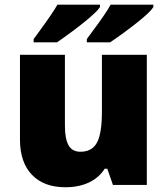

<svg xmlns="http://www.w3.org/2000/svg" viewBox="-20 -786 710 816"><path d="M460 0 436 -68.8H424.8Q400.9 -30.8 358.2 -10.5Q315.4 9.8 257.8 9.8Q166.5 9.8 115.7 -43.2Q64.9 -96.2 64.9 -192.9V-553.2H255.9V-251Q255.9 -196.8 271.2 -168.9Q286.6 -141.1 321.8 -141.1Q371.1 -141.1 392.1 -179.9Q413.1 -218.8 413.1 -311V-553.2H604V0ZM123 -606V-620.1L147 -652.8Q203.6 -730 224.1 -766.1H404.8V-755.9Q393.1 -736.8 342.5 -695.6Q292 -654.3 222.2 -606ZM349.1 -606V-620.1L373 -652.8Q429.7 -728.5 450.2 -766.1H631.8V-755.9Q619.1 -734.9 563.2 -690.4Q507.3 -646 447.8 -606Z"/></svg>

Font: OpenSansExtrabold
Style: Regular
Weight: 800
Foundry: Ascender Corporation
Version: Version 1.10